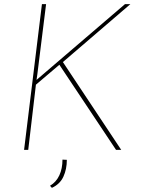

<svg xmlns="http://www.w3.org/2000/svg" viewBox="-20 -722 681 925"><path d="M283 -423 564 0H539L266 -410L153 -314L116 0H96L182 -702H202L160 -365L156 -337L582 -702H608ZM221 173Q251 155 266 122.5Q281 90 281 47L302 48Q302 93 285.5 129Q269 165 230 183Z"/></svg>

Font: Josefin Sans Thin
Style: Italic
Weight: 200
Italic angle: -7°
Designer: Santiago Orozco
Foundry: Typemade
Version: Version 2.000